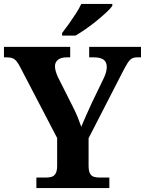

<svg xmlns="http://www.w3.org/2000/svg" viewBox="-20 -951 733 971"><path d="M164 0V-53H211Q227 -53 240 -56.5Q253 -60 261 -73Q269 -86 269 -114V-253L84 -608Q74 -628 65 -639.5Q56 -651 44.5 -656Q33 -661 13 -661H0V-714H335V-661H318Q288 -661 273 -648.5Q258 -636 258 -616Q258 -603 262.5 -588.5Q267 -574 273 -561L347 -414Q363 -383 373 -358Q383 -333 391 -310Q402 -336 415.5 -367Q429 -398 445 -432L503 -552Q514 -574 517 -589Q520 -604 520 -612Q520 -638 503.5 -649.5Q487 -661 454 -661H431V-714H693V-661H674Q657 -661 646 -654.5Q635 -648 624.5 -631Q614 -614 598 -583L428 -252V-115Q428 -86 435.5 -73Q443 -60 456 -56.5Q469 -53 484 -53H533V0ZM294 -784Q309 -803 327.5 -829Q346 -855 363.5 -882Q381 -909 391 -931H548V-921Q539 -908 517.5 -888Q496 -868 469 -846Q442 -824 414 -804.5Q386 -785 362 -771H294Z"/></svg>

Font: Noto Serif Thai
Style: Regular
Weight: 400
Designer: Monotype Design Team
Foundry: Monotype Imaging Inc.
Version: Version 2.001